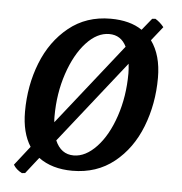

<svg xmlns="http://www.w3.org/2000/svg" viewBox="-43 -530 569 599"><g transform="rotate(5 241.5 -230.0)"><path d="M412 -420Q444 -376 444 -305Q444 -223 416 -151.5Q388 -80 333.5 -36.5Q279 7 203 7Q139 7 97 -24L57 27L47 28Q29 19 20 4L67 -56Q40 -98 40 -164Q40 -246 68 -317Q96 -388 150.5 -432Q205 -476 281 -476Q342 -476 380 -450L410 -487L420 -488Q435 -479 447 -464ZM134 -139 335 -393Q318 -428 281 -428Q243 -428 209 -391Q175 -354 154 -291.5Q133 -229 133 -157Q133 -145 134 -139ZM349 -341 145 -83Q163 -41 203 -41Q240 -41 274.5 -77.5Q309 -114 330 -176.5Q351 -239 351 -311Q351 -323 349 -341Z"/></g></svg>

Font: Caladea
Style: Italic
Weight: 400
Italic angle: -9°
Designer: Carolina Giovagnoli and Andres Torresi
Foundry: Carolina Giovagnoli & Andres Torresi
Version: Version 1.001